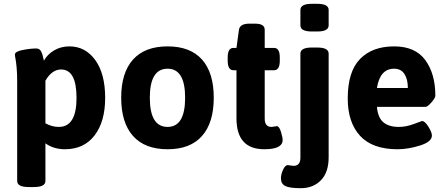

<svg xmlns="http://www.w3.org/2000/svg" viewBox="-20 -774 2339 1006"><path d="M381 -261Q381 -410 300 -410Q252 -410 218 -351V-128Q252 -109 288 -109Q381 -109 381 -261ZM531 -261Q531 -137 475.5 -64.5Q420 8 320 8Q261 8 218 -23V174Q218 206 158 206H130Q70 206 70 174V-347Q70 -391 67 -421.5Q64 -452 61 -467Q58 -482 58 -488Q58 -504 98.5 -512Q139 -520 170 -520Q179 -520 185.5 -516Q192 -512 196 -503.5Q200 -495 202 -489Q204 -483 206.5 -471Q209 -459 210 -456Q228 -489 263.5 -510Q299 -531 344 -531Q427 -531 479 -459.5Q531 -388 531 -261Z M950 -262Q950 -414 858 -414Q765 -414 765 -262Q765 -109 858 -109Q950 -109 950 -262ZM1038.5 -462Q1100 -393 1100 -262Q1100 -131 1038.5 -61.5Q977 8 858 8Q739 8 677 -61.5Q615 -131 615 -262Q615 -393 677 -462Q739 -531 858 -531Q977 -531 1038.5 -462Z M1461 -41Q1461 8 1365 8Q1219 8 1219 -154V-406H1203Q1173 -406 1173 -456V-473Q1173 -523 1203 -523H1219L1232 -618Q1237 -650 1286 -650H1317Q1367 -650 1367 -618V-523H1416Q1446 -523 1446 -473V-456Q1446 -406 1416 -406H1367V-152Q1367 -109 1403 -109Q1408 -109 1417.5 -111Q1427 -113 1430 -113Q1443 -113 1452 -83.5Q1461 -54 1461 -41Z M1702 -493V50Q1702 129 1661.5 170.5Q1621 212 1556 212Q1497 212 1474.5 200.5Q1452 189 1452 160Q1452 140 1463 115.5Q1474 91 1488 91Q1490 91 1501 93Q1512 95 1518 95Q1554 95 1554 52V-493Q1554 -525 1614 -525H1642Q1702 -525 1702 -493ZM1702 -722V-641Q1702 -609 1642 -609H1614Q1554 -609 1554 -641V-722Q1554 -754 1614 -754H1642Q1702 -754 1702 -722Z M1955 -313H2117Q2117 -359 2099 -386.5Q2081 -414 2045 -414Q1971 -414 1955 -313ZM2261 -273Q2261 -261 2240.5 -237.5Q2220 -214 2210 -214H1955Q1960 -157 1989 -133Q2018 -109 2070 -109Q2108 -109 2149 -124.5Q2190 -140 2191 -140Q2206 -140 2224.5 -110.5Q2243 -81 2243 -64Q2243 -31 2180.5 -11.5Q2118 8 2063 8Q1931 8 1866.5 -62.5Q1802 -133 1802 -258Q1802 -399 1866.5 -465Q1931 -531 2045 -531Q2156 -531 2208.5 -459Q2261 -387 2261 -273Z"/></svg>

Font: mmAsap
Style: Bold
Weight: 700
Designer: Pablo Cosgaya
Foundry: Omnibus-Type
Version: Version 1.001